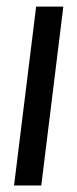

<svg xmlns="http://www.w3.org/2000/svg" viewBox="-20 -566 236 586"><path d="M22.9 0H106L173.3 -545.9H90.3Z"/></svg>

Font: Guggenheim Sans Display
Style: Italic
Weight: 400
Italic angle: -7°
Designer: Modified by Tom Baber under direction of Pentagram Design 2023
Foundry: rsms
Version: Version 1.001;Glyphs 3.1.2 (3151)